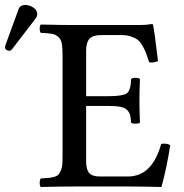

<svg xmlns="http://www.w3.org/2000/svg" viewBox="-57 -745 734 767"><path d="M376 -360.8Q401.4 -360.8 416.7 -362.8Q432.1 -364.7 442.4 -368.4Q452.6 -372.1 457.3 -381.1Q461.9 -390.1 463.9 -400.1Q465.8 -410.2 466.8 -429.2Q471.7 -434.1 484.9 -434.1Q497.1 -434.1 502 -429.2Q500 -379.4 500 -341.8Q500 -308.6 502 -254.9Q498 -251 484.9 -251Q470.7 -251 466.8 -254.9Q465.3 -274.9 462.9 -284.9Q460.4 -294.9 451.7 -304.7Q442.9 -314.5 424.8 -318.1Q406.7 -321.8 376 -321.8H287.1V-100.1Q287.1 -67.9 299.3 -54Q311.5 -40 340.8 -40H454.1Q550.8 -40 586.9 -169.9Q607.4 -174.3 623 -165Q608.4 -70.8 587.9 2Q505.9 0 458 0H240.2Q184.1 0 106 2Q101.6 -2.4 101.6 -14.6Q101.6 -26.9 106 -32.2Q126.5 -33.2 137 -34.2Q147.5 -35.2 159.2 -38.3Q170.9 -41.5 175.8 -46.9Q180.7 -52.2 185.5 -62.5Q190.4 -72.8 191.7 -86.7Q192.9 -100.6 192.9 -122.1V-522.9Q192.9 -554.7 189.7 -571.8Q186.5 -588.9 175 -598.4Q163.6 -607.9 149.7 -610.1Q135.7 -612.3 106 -613.8Q101.6 -618.2 101.6 -630.4Q101.6 -642.6 106 -647Q189.9 -645 238.8 -645H501Q526.9 -645 549.8 -648.9Q554.2 -648.9 554.2 -646Q559.6 -625 574.2 -501Q558.1 -493.2 539.1 -496.1Q531.2 -520.5 525.9 -534.2Q520.5 -547.9 511.5 -563.5Q502.4 -579.1 491.7 -586.9Q481 -594.7 464.4 -599.9Q447.8 -605 425.8 -605H349.1Q314 -605 300.5 -590.1Q287.1 -575.2 287.1 -543V-360.8ZM44.9 -725.1Q61 -725.1 76.4 -714.6Q91.8 -704.1 91.8 -689.9Q91.8 -679.2 85.9 -671.9L-7.8 -549.8Q-13.7 -542 -20 -542Q-25.9 -542 -31.5 -546.1Q-37.1 -550.3 -37.1 -555.2Q-37.1 -559.1 -35.2 -564.9L17.1 -708Q22.9 -725.1 44.9 -725.1Z"/></svg>

Font: Common Serif News
Style: Regular
Weight: 450
Designer: Philipp H. Poll, Khaled Hosny
Foundry: Stefan Peev, Context Ltd.
Version: Version 1.026